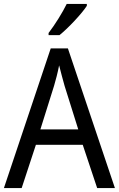

<svg xmlns="http://www.w3.org/2000/svg" viewBox="-20 -964 610 984"><path d="M425 -934V-944H322C300 -899 262 -838 229 -795V-784H285C330 -820 400 -895 425 -934ZM478 0H569L328 -716H240L0 0H91L164 -222H404ZM311 -524 381 -301H187L257 -524C265 -551 276 -592 283 -629C289 -602 305 -547 311 -524Z"/></svg>

Font: Noto Sans Georgian SemiCondensed
Style: Regular
Weight: 400
Width: 4
Designer: Monotype Design Team, Akaki Razmadze
Foundry: Google LLC
Version: Version 2.005